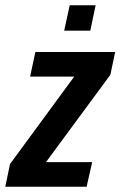

<svg xmlns="http://www.w3.org/2000/svg" viewBox="-42 -707 456 727"><path d="M-22 0 -4 -86 239 -417H72L92 -510H394L376 -424L132 -93H307L286 0ZM201 -591 222 -687H320L300 -591Z"/></svg>

Font: Saira Condensed SemiBold
Style: Italic
Weight: 600
Width: 3
Italic angle: -12°
Designer: Hector Gatti with collaboration of the Omnibus-Type team
Foundry: Omnibus-Type
Version: Version 1.101